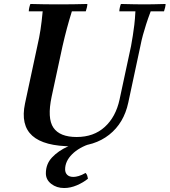

<svg xmlns="http://www.w3.org/2000/svg" viewBox="-20 -722 854 967"><path d="M345 15Q202 15 142.5 -38.5Q83 -92 106 -201L168 -490Q178 -533 184 -572.5Q190 -612 195 -665H125Q125 -673 127.5 -684Q130 -695 133 -702Q167 -701 204.5 -700.5Q242 -700 276 -700Q311 -700 348 -700.5Q385 -701 420 -702Q420 -695 417.5 -684Q415 -673 412 -665H342Q328 -620 317 -579Q306 -538 295 -490L240 -235Q217 -126 249 -79Q281 -32 366 -32Q452 -32 507.5 -82.5Q563 -133 582 -220L640 -490Q645 -518 649 -543Q653 -568 656.5 -597Q660 -626 662 -665H581Q581 -673 583.5 -684Q586 -695 589 -702Q626 -701 658 -700.5Q690 -700 709 -700Q726 -700 752.5 -700.5Q779 -701 814 -702Q814 -695 811.5 -684Q809 -673 806 -665H739Q725 -628 716 -599.5Q707 -571 700 -546Q693 -521 687 -490L626 -205Q604 -102 530 -43.5Q456 15 345 15ZM303 225Q265 225 238 204Q211 183 211 151Q211 104 242 71Q273 38 322 15.5Q371 -7 426 -21L440 0Q378 20 343 55Q308 90 308 131Q308 148 318.5 158.5Q329 169 350 169Q361 169 376.5 164.5Q392 160 411 149Q417 155 419.5 163Q422 171 423 178Q400 197 367.5 211Q335 225 303 225Z"/></svg>

Font: Poltawski Nowy Medium
Style: Italic
Weight: 500
Italic angle: -12°
Version: Version 1.001;gftools[0.9.25]